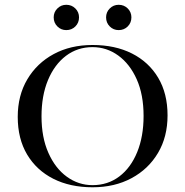

<svg xmlns="http://www.w3.org/2000/svg" viewBox="-20 -770 773 801"><path d="M366.1 11.3Q272.6 11.3 202.4 -24.2Q132.3 -59.7 93.1 -125.4Q54 -191.1 54 -282.3Q54 -371.8 94 -439.1Q133.9 -506.5 204 -544.4Q274.2 -582.3 366.1 -582.3Q460.5 -582.3 530.6 -546.8Q600.8 -511.3 639.9 -445.6Q679 -379.8 679 -288.7Q679 -199.2 639.1 -131.9Q599.2 -64.5 528.6 -26.6Q458.1 11.3 366.1 11.3ZM366.1 2.4Q429.8 2.4 477.8 -33.9Q525.8 -70.2 552.4 -135.5Q579 -200.8 579 -286.3Q579 -375 550.4 -439.1Q521.8 -503.2 473.4 -538.3Q425 -573.4 366.1 -573.4Q303.2 -573.4 255.2 -537.1Q207.3 -500.8 180.2 -435.9Q153.2 -371 153.2 -284.7Q153.2 -196.8 181.9 -132.3Q210.5 -67.7 258.9 -32.7Q307.3 2.4 366.1 2.4ZM256.5 -644.4Q234.7 -644.4 219.4 -659.7Q204 -675 204 -697.6Q204 -719.4 219.4 -734.7Q234.7 -750 256.5 -750Q279 -750 294.4 -734.7Q309.7 -719.4 309.7 -697.6Q309.7 -675 294.4 -659.7Q279 -644.4 256.5 -644.4ZM475 -644.4Q453.2 -644.4 437.9 -659.7Q422.6 -675 422.6 -697.6Q422.6 -719.4 437.9 -734.7Q453.2 -750 475 -750Q497.6 -750 512.9 -734.7Q528.2 -719.4 528.2 -697.6Q528.2 -675 512.9 -659.7Q497.6 -644.4 475 -644.4Z"/></svg>

Font: Playfair 144pt SemiExpanded Medium
Style: Regular
Weight: 500
Width: 6
Designer: Claus Eggers Sørensen
Foundry: Claus Eggers Sørensen
Version: Version 2.203